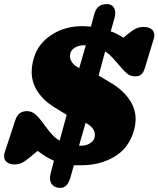

<svg xmlns="http://www.w3.org/2000/svg" viewBox="-37 -799 770 933"><path d="M206 67Q206 56 209 44L225 -18Q187 -34 146 -66L110 -36Q85 -15 69 -7.5Q53 0 33 0Q10 0 -3.5 -11Q-17 -22 -17 -41Q-17 -51 -13 -62L36 -211Q44 -237 58 -248Q72 -259 94 -259Q117 -259 135.5 -243Q154 -227 184 -185Q222 -131 253 -116L287 -241Q279 -246 227.5 -277.5Q176 -309 146.5 -353Q117 -397 117 -449Q117 -483 128 -519Q149 -588 214 -630Q279 -672 363 -672L405 -670L421 -730Q429 -757 443.5 -768Q458 -779 482 -779Q502 -779 512.5 -767.5Q523 -756 523 -736Q523 -722 519 -710L501 -646Q516 -644 563 -616L586 -635Q610 -654 625.5 -661Q641 -668 661 -668Q685 -668 699 -657.5Q713 -647 713 -627Q713 -619 710 -610L668 -472Q661 -448 650.5 -438Q640 -428 619 -428Q597 -428 580.5 -441.5Q564 -455 529 -497Q509 -520 497.5 -531Q486 -542 474 -549L442 -432Q450 -427 504 -395Q558 -363 590 -317.5Q622 -272 622 -221Q622 -190 612 -159Q588 -79 519 -37.5Q450 4 358 4H322L305 64Q297 90 285.5 102Q274 114 256 114Q233 114 219.5 101.5Q206 89 206 67ZM380 -579Q347 -581 325 -566.5Q303 -552 303 -526Q303 -509 314.5 -494Q326 -479 348 -468ZM347 -91Q380 -89 402 -103.5Q424 -118 424 -144Q424 -161 412.5 -176Q401 -191 379 -202Z"/></svg>

Font: Shrikhand
Style: Regular
Weight: 400
Italic angle: -14°
Version: Version 1.000;PS 1.000;hotconv 1.0.88;makeotf.lib2.5.647800